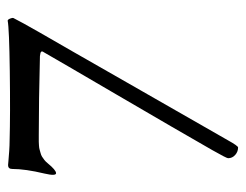

<svg xmlns="http://www.w3.org/2000/svg" viewBox="-90 -357 640 500"><g transform="rotate(-90 230.0 -107.0)"><path d="M344 -313Q347 -317 345.5 -319.5Q344 -322 334 -323Q217 -326 128 -326Q127 -326 120 -326Q113 -326 110.5 -326Q108 -326 101 -325.5Q94 -325 91 -324Q88 -323 82 -321.5Q76 -320 72 -317.5Q68 -315 63.5 -311.5Q59 -308 55 -303Q37 -281 29 -281Q21 -281 28 -311Q40 -361 40 -395Q40 -406 50 -406Q51 -406 61.5 -405Q72 -404 87 -403Q102 -402 113 -402Q182 -400 294 -401.5Q406 -403 426 -407Q429 -407 431.5 -401Q434 -395 433 -392Q423 -372 395 -323Q363 -268 265.5 -97Q168 74 115 166Q100 193 96 193Q85 193 76.5 185.5Q68 178 68 167Q68 163 89 126Q141 35 234 -124Q327 -283 344 -313Z"/></g></svg>

Font: EB Garamond
Style: SC
Weight: 400
Version: Version 000.010